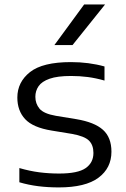

<svg xmlns="http://www.w3.org/2000/svg" viewBox="-20 -828 561 858"><path d="M242.5 9.5Q194 9.5 150.5 4Q107 -1.5 66.5 -13.5V-77Q113 -63.5 156 -58Q199 -52.5 244 -52.5Q328 -52.5 362.8 -76.8Q397.5 -101 397.5 -144.5Q397.5 -180 377.5 -199.8Q357.5 -219.5 302.5 -229.5L211 -244.5Q127.5 -258 92.5 -295.5Q57.5 -333 57.5 -392Q57.5 -461 114 -505.8Q170.5 -550.5 297 -550.5Q377 -550.5 447 -531V-468Q408.5 -479 372.2 -483.8Q336 -488.5 297.5 -488.5Q236.5 -488.5 201.8 -476.2Q167 -464 152.5 -443Q138 -422 138 -395.5Q138 -365 156.5 -342.5Q175 -320 229.5 -310.5L321 -295.5Q402 -282 440 -248Q478 -214 478 -150Q478 -77 420 -33.8Q362 9.5 242.5 9.5ZM223 -626.5 356 -808H449.5L304 -626.5Z"/></svg>

Font: Encode Sans Expanded
Style: Regular
Weight: 400
Width: 7
Designer: Multiple Designers
Foundry: Impallari Type
Version: Version 3.000; ttfautohint (v1.8.3) -l 8 -r 50 -G 200 -x 14 